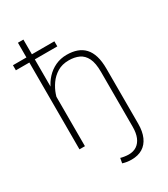

<svg xmlns="http://www.w3.org/2000/svg" viewBox="-244 -853 1023 1170"><g transform="rotate(-30 267.0 -268.5)"><path d="M430.7 -206.1H469.2V43.5Q469.2 98.1 452.4 136.2Q435.5 174.3 403.6 193.8Q371.6 213.4 326.2 213.4Q309.1 213.4 294.4 211.2Q279.8 209 263.7 204.1L270 169.4Q278.8 172.4 295.4 175Q312 177.7 326.2 177.7Q359.4 177.7 382.8 161.9Q406.2 146 418.5 116.2Q430.7 86.4 430.7 43.5ZM119.6 -750V0H81.1V-750ZM112.3 -304.7 93.3 -327.1Q97.7 -369.1 114 -407.2Q130.4 -445.3 157.5 -474.6Q184.6 -503.9 220.9 -521Q257.3 -538.1 301.3 -538.1Q340.8 -538.1 372.1 -527.1Q403.3 -516.1 425 -492.7Q446.8 -469.2 458 -432.4Q469.2 -395.5 469.2 -342.8V0H430.7V-342.8Q430.7 -405.3 413.6 -439.7Q396.5 -474.1 366 -488.3Q335.4 -502.4 294.9 -502.4Q248 -502.4 214.1 -481.7Q180.2 -460.9 158.2 -429.4Q136.2 -397.9 124.8 -364.3Q113.3 -330.6 112.3 -304.7ZM277.8 -646.5V-610.8H-13.7V-646.5Z"/></g></svg>

Font: Roboto ExtraLight
Style: Regular
Weight: 250
Designer: Christian Robertson
Foundry: Google
Version: Version 3.009; 2024